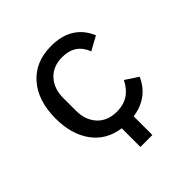

<svg xmlns="http://www.w3.org/2000/svg" viewBox="-177 -671 953 953"><g transform="rotate(-45 300.0 -194.0)"><path d="M277 140V9Q183 -4 131 -75Q79 -146 79 -258Q79 -382 143 -455Q207 -528 318 -528Q462 -528 513 -408L440 -368Q409 -450 318 -450Q253 -450 215.5 -409Q178 -368 178 -302V-214Q178 -148 215.5 -107Q253 -66 320 -66Q411 -66 454 -153L521 -109Q476 -8 361 9V140Z"/></g></svg>

Font: IBM Plex Mono Text
Style: Regular
Weight: 450
Designer: Mike Abbink, Paul van der Laan, Pieter van Rosmalen
Foundry: Bold Monday
Version: Version 2.000